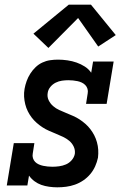

<svg xmlns="http://www.w3.org/2000/svg" viewBox="-20 -793 540 821"><path d="M225 8Q208 8 190 5.5Q172 3 156.5 -2.5Q141 -8 127.5 -18Q114 -28 104 -42L97 0H9L39 -181H127L120 -136Q118 -126 121 -116.5Q124 -107 130.5 -100.5Q137 -94 146 -90Q155 -86 164.5 -84Q174 -82 184 -81Q194 -80 204 -80Q218 -80 233 -82Q248 -84 262 -90Q276 -96 286.5 -108Q297 -120 300 -135Q302 -152 295 -166.5Q288 -181 276 -191Q264 -201 249 -208Q234 -215 219.5 -221Q205 -227 190 -233.5Q175 -240 162 -248.5Q149 -257 137 -267.5Q125 -278 115.5 -290.5Q106 -303 99 -317Q92 -331 88 -347Q84 -363 83 -379.5Q82 -396 85 -413Q88 -430 94 -446.5Q100 -463 109.5 -478Q119 -493 132 -505.5Q145 -518 161 -525.5Q177 -533 194 -535.5Q211 -538 228 -538Q248 -538 268.5 -535Q289 -532 307.5 -525.5Q326 -519 342.5 -508.5Q359 -498 370 -482L378 -530H466L436 -349H348L355 -394Q357 -404 354 -413.5Q351 -423 344.5 -429.5Q338 -436 329.5 -440Q321 -444 311.5 -446Q302 -448 292 -449Q282 -450 272 -450Q259 -450 245 -448Q231 -446 218 -439.5Q205 -433 195.5 -421.5Q186 -410 184 -396Q181 -379 188 -364.5Q195 -350 207 -339.5Q219 -329 233.5 -322.5Q248 -316 262.5 -310Q277 -304 292 -297.5Q307 -291 320 -282.5Q333 -274 345 -263.5Q357 -253 366.5 -240.5Q376 -228 383 -214.5Q390 -201 394.5 -185Q399 -169 400 -152.5Q401 -136 399 -119Q395 -100 387 -82Q379 -64 366 -48.5Q353 -33 336 -21.5Q319 -10 300.5 -3.5Q282 3 263 5.5Q244 8 225 8ZM187 -588 123 -649 274 -773H369L475 -643L400 -594L314 -716Z"/></svg>

Font: Iosevka Curly Slab SmBdObl
Style: Regular
Weight: 600
Italic angle: -9°
Monospace: yes
Designer: Belleve Invis
Foundry: Belleve Invis
Version: Version 11.0.0; ttfautohint (v1.8.3)